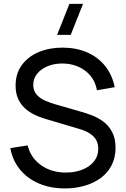

<svg xmlns="http://www.w3.org/2000/svg" viewBox="-20 -988 670 1022"><path d="M356.5 -802.5H284L349.5 -967.5H422ZM325.5 15Q249 15 187.8 -11Q126.5 -37 86.8 -85.2Q47 -133.5 35 -199.5L127 -214Q144.5 -146 199.8 -107.8Q255 -69.5 330 -69.5Q378.5 -69.5 417.8 -84.8Q457 -100 480 -128.5Q503 -157 503 -196Q503 -220 494.8 -237.2Q486.5 -254.5 472.2 -266.8Q458 -279 440 -287.5Q422 -296 402.5 -301.5L219 -356Q189 -365 161 -378.8Q133 -392.5 111 -413.2Q89 -434 76 -463.2Q63 -492.5 63 -532.5Q63 -596.5 96.2 -641.8Q129.5 -687 186 -710.8Q242.5 -734.5 312 -734.5Q313.5 -734.5 315 -734.5Q387.5 -734 444.8 -708.8Q502 -683.5 539.8 -636.5Q577.5 -589.5 590.5 -524L496 -507.5Q488.5 -551.5 462.8 -583.2Q437 -615 398.5 -632.2Q360 -649.5 314 -650Q312.5 -650 311 -650Q269 -650 234 -635.8Q199 -621.5 178 -595.8Q157 -570 157 -536.5Q157 -503.5 176 -483.2Q195 -463 222.8 -451.2Q250.5 -439.5 277 -432L414 -392.5Q437.5 -386 468.2 -374.5Q499 -363 528 -342.2Q557 -321.5 576 -287.2Q595 -253 595 -201Q595 -149 574.2 -108.5Q553.5 -68 516.5 -40.8Q479.5 -13.5 430.5 0.8Q381.5 15 325.5 15Z"/></svg>

Font: Cns Manrope Med
Style: Regular
Weight: 500
Designer: Mikhail Sharanda
Foundry: Mikhail Sharanda
Version: Version 4.504